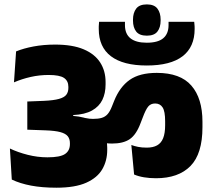

<svg xmlns="http://www.w3.org/2000/svg" viewBox="-20 -855 974 872"><path d="M647 -693Q680.5 -693 695 -711.8Q709.5 -730.5 709.5 -761.5V-766Q709.5 -796.5 695 -815.8Q680.5 -835 647 -835Q613 -835 598.5 -815.8Q584 -796.5 584 -766V-761.5Q584 -730.5 598.5 -711.8Q613 -693 647 -693ZM862 -756H745.5V-741Q745.5 -701.5 721.2 -681.2Q697 -661 646.5 -661Q597.5 -661 572.5 -681Q547.5 -701 547.5 -741V-756H430Q428.5 -741.5 428.5 -735.2Q428.5 -729 428.5 -723.5Q428.5 -641.5 484 -599.5Q539.5 -557.5 646.5 -557.5Q754.5 -557.5 809.2 -599.5Q864 -641.5 864 -723.5Q864 -728.5 863.8 -736Q863.5 -743.5 862 -756ZM576.5 -196.5 589 -62.5Q608.5 -54 633.8 -49.8Q659 -45.5 688.5 -45.5Q790.5 -45.5 845 -101Q899.5 -156.5 899.5 -277.5V-302Q899.5 -408.5 849.2 -466.2Q799 -524 692 -524Q614 -524 569 -492.2Q524 -460.5 498.5 -397L488.5 -372Q479.5 -349 468.8 -336.8Q458 -324.5 442.2 -319.8Q426.5 -315 402.5 -315Q386 -315 368.8 -318.8Q351.5 -322.5 333 -325L379.5 -240Q402 -223.5 428.5 -213.2Q455 -203 488.5 -203Q540 -203 569.5 -223.2Q599 -243.5 618.5 -296L628 -320.5Q641.5 -357 653 -371Q664.5 -385 684.5 -385Q707 -385 718.5 -367.2Q730 -349.5 730 -304V-286.5Q730 -250 721 -227.5Q712 -205 693.5 -194.8Q675 -184.5 646.5 -184.5Q624 -184.5 607 -188Q590 -191.5 576.5 -196.5ZM25 -180.5 33.5 -39.5Q71 -21.5 121.2 -12Q171.5 -2.5 236 -2.5Q321 -2.5 371.8 -25.2Q422.5 -48 444.8 -86.8Q467 -125.5 467 -174Q467 -175 467 -178.8Q467 -182.5 467 -184Q467 -223.5 450.5 -254.8Q434 -286 400 -305.2Q366 -324.5 312.5 -328.5V-332.5Q365.5 -335 397.8 -353Q430 -371 444.8 -401.2Q459.5 -431.5 459.5 -471.5Q459.5 -472.5 459.5 -477Q459.5 -481.5 459.5 -482.5Q459.5 -533 435 -571.2Q410.5 -609.5 360 -631Q309.5 -652.5 230.5 -652.5Q178 -652.5 132.5 -644Q87 -635.5 53 -621.5L43.5 -481Q79.5 -496.5 119.2 -505.5Q159 -514.5 201 -514.5Q251 -514.5 270.8 -501Q290.5 -487.5 290.5 -461Q290.5 -461 290.5 -458.2Q290.5 -455.5 290.5 -455.5Q290.5 -437 281.2 -424.8Q272 -412.5 247.8 -405.8Q223.5 -399 179.5 -397L104 -394V-266L187 -263Q230 -261.5 254 -255Q278 -248.5 287.8 -236.2Q297.5 -224 297.5 -205Q297.5 -204 297.5 -202.5Q297.5 -201 297.5 -200.5Q297.5 -170.5 275.2 -155.5Q253 -140.5 195.5 -140.5Q150.5 -140.5 106 -151.8Q61.5 -163 25 -180.5Z"/></svg>

Font: Anek Devanagari ExtraBold
Style: Regular
Weight: 800
Designer: Kailash Malviya (Devanagari) & Yesha Goshar (Latin)
Foundry: Ek Type
Version: Version 1.003